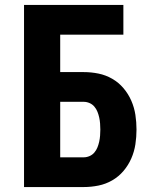

<svg xmlns="http://www.w3.org/2000/svg" viewBox="-20 -755 640 775"><path d="M77 0V-735H478V-615H223V-464H318Q348 -464 377.5 -458Q407 -452 433 -437Q459 -422 478.5 -399Q498 -376 510 -348.5Q522 -321 526.5 -291.5Q531 -262 531 -232Q531 -202 526.5 -172.5Q522 -143 510 -115.5Q498 -88 478.5 -65Q459 -42 433 -27Q407 -12 377.5 -6Q348 0 318 0ZM223 -120H318Q330 -120 341.5 -125Q353 -130 361 -139.5Q369 -149 373.5 -160.5Q378 -172 380.5 -183.5Q383 -195 384 -207.5Q385 -220 385 -232Q385 -244 384 -256.5Q383 -269 380.5 -280.5Q378 -292 373.5 -303.5Q369 -315 361 -324.5Q353 -334 341.5 -339Q330 -344 318 -344H223Z"/></svg>

Font: Iosevka Custom Heavy Extended
Style: Regular
Weight: 900
Width: 7
Monospace: yes
Designer: Belleve Invis
Foundry: Belleve Invis
Version: Version 11.2.4; ttfautohint (v1.8.4)